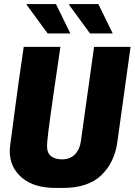

<svg xmlns="http://www.w3.org/2000/svg" viewBox="-20 -917 664 947"><path d="M254 10Q147 10 87.5 -41Q28 -92 28 -172Q28 -183 31 -206.5Q34 -230 39.5 -270Q45 -310 52.5 -368.5Q60 -427 71 -505.5Q82 -584 97 -686H278Q261 -572 249.5 -492Q238 -412 230.5 -358.5Q223 -305 219 -272.5Q215 -240 213.5 -222.5Q212 -205 212 -197Q212 -162 232 -146.5Q252 -131 285 -131Q326 -131 350 -156Q374 -181 379 -221L444 -686H624L559 -218Q545 -115 479.5 -52.5Q414 10 291 10ZM424 -752 320 -894 326 -897H465L536 -752ZM215 -752 111 -894 113 -897H256L327 -752Z"/></svg>

Font: Chivo Mono Medium ExtraBold
Style: Italic
Weight: 800
Italic angle: -8.05°
Monospace: yes
Version: Version 1.008